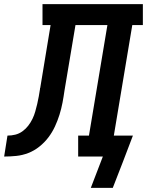

<svg xmlns="http://www.w3.org/2000/svg" viewBox="-76 -755 709 926"><path d="M362 151 420 0H301V-101H353L442 -634H288L235 -318Q231 -289 225.5 -260Q220 -231 211 -202Q202 -173 189 -145Q176 -117 157.5 -92.5Q139 -68 114 -48Q89 -28 60.5 -17Q32 -6 2.5 -3Q-27 0 -56 0L-40 -101Q-21 -101 -2.5 -105.5Q16 -110 32 -121.5Q48 -133 60 -148.5Q72 -164 80.5 -181.5Q89 -199 94 -217Q99 -235 103.5 -253.5Q108 -272 111 -290Q114 -308 117 -326V-328Q117 -329 117 -329.5Q117 -330 118 -331L168 -634H129V-735H613V-634H562L473 -101H565L517 25L468 151Z"/></svg>

Font: Iosevka Slab Extended
Style: Bold Italic
Weight: 700
Width: 7
Italic angle: -9°
Monospace: yes
Designer: Belleve Invis
Foundry: Belleve Invis
Version: Version 11.1.0; ttfautohint (v1.8.3)